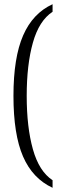

<svg xmlns="http://www.w3.org/2000/svg" viewBox="-20 -772 294 913"><path d="M44 -316Q44 -498 90 -603.5Q136 -709 230 -752V-716Q166 -674 136.5 -569.5Q107 -465 107 -316Q107 -167 136.5 -62Q166 43 230 85V121Q135 77 89.5 -28Q44 -133 44 -316Z"/></svg>

Font: Noto Serif CondLight
Style: Regular
Weight: 300
Width: 3
Designer: Monotype Design Team
Foundry: Monotype Imaging Inc.
Version: Version 1.001